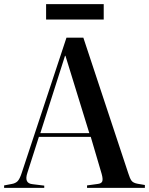

<svg xmlns="http://www.w3.org/2000/svg" viewBox="-22 -913 724 933"><path d="M-2 0V-12L35 -19Q53 -22 63.5 -32.5Q74 -43 84 -74L301 -730H383L601 -72Q609 -46 617 -35Q625 -24 647 -20L682 -14V0H401V-12L452 -19Q471 -21 475 -32Q479 -43 472 -68L419 -248H167L111 -73Q94 -22 136 -18L193 -11V0ZM174 -266H412L296 -642H294ZM202 -818V-893H482V-818Z"/></svg>

Font: Literata 72pt Medium
Style: Regular
Weight: 500
Designer: Latin by Veronika Burian and Jose Scaglione. Greek by Irene Vlachou. Cyrillic by Vera Evstafieva.
Foundry: TypeTogether
Version: Version 3.002